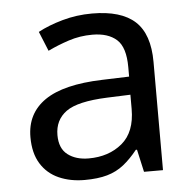

<svg xmlns="http://www.w3.org/2000/svg" viewBox="-45 -590 651 645"><g transform="rotate(-5 280.5 -267.5)"><path d="M288 -545Q386 -545 433 -502Q480 -459 480 -365V0H416L399 -76H395Q372 -47 347.5 -27.5Q323 -8 291.5 1Q260 10 215 10Q167 10 128.5 -7Q90 -24 68 -59.5Q46 -95 46 -149Q46 -229 109 -272.5Q172 -316 303 -320L394 -323V-355Q394 -422 365 -448Q336 -474 283 -474Q241 -474 203 -461.5Q165 -449 132 -433L105 -499Q140 -518 188 -531.5Q236 -545 288 -545ZM314 -259Q214 -255 175.5 -227Q137 -199 137 -148Q137 -103 164.5 -82Q192 -61 235 -61Q303 -61 348 -98.5Q393 -136 393 -214V-262Z"/></g></svg>

Font: guzrati115
Style: Regular
Weight: 400
Designer: Jelle Bosma - Monotype Design Team, Universal Thirst
Foundry: Monotype Imaging Inc.
Version: Version 2.102